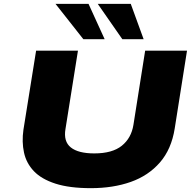

<svg xmlns="http://www.w3.org/2000/svg" viewBox="-20 -969 1017 1000"><path d="M453 11Q342 11 269 -12.5Q196 -36 156.5 -77.5Q117 -119 105 -174.5Q93 -230 102 -293L168 -705H386L321 -297Q310 -232 349 -201Q388 -170 471 -170Q565 -170 614.5 -210Q664 -250 675 -319L736 -705H954L890 -300Q873 -192 813 -123Q753 -54 661 -21.5Q569 11 453 11ZM617 -765 489 -949H661L728 -765ZM414 -765 269 -949H441L525 -765Z"/></svg>

Font: Nunito Sans 7pt Expanded Black
Style: Italic
Weight: 900
Width: 7
Italic angle: -9°
Designer: Vernon Adams
Foundry: Vernon Adams
Version: Version 3.101;gftools[0.9.27]